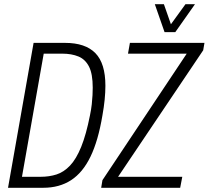

<svg xmlns="http://www.w3.org/2000/svg" viewBox="-20 -889 988 909"><path d="M18 0 139 -686H288Q384 -686 431.5 -637.5Q479 -589 479 -483Q479 -452 475.5 -417Q472 -382 465 -343Q445 -223 408.5 -147.5Q372 -72 316.5 -36Q261 0 185 0ZM84 -52H172Q213 -52 247.5 -63Q282 -74 311.5 -105Q341 -136 364.5 -194Q388 -252 406 -343Q412 -372 414.5 -395.5Q417 -419 418 -438.5Q419 -458 419 -474Q419 -539 401.5 -573.5Q384 -608 351.5 -621.5Q319 -635 274 -635H187ZM459 0 465 -36 864 -635H586L595 -686H948L942 -651L539 -52H843L833 0ZM903 -869 810 -737H759L713 -869H756L798 -749H771L858 -869Z"/></svg>

Font: Archivo ExtraCondensed ExtraLight
Style: Italic
Weight: 250
Width: 2
Italic angle: -10°
Designer: Hector Gatti
Foundry: Omnibus-Type
Version: Version 2.001